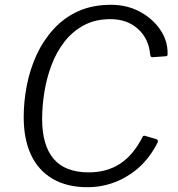

<svg xmlns="http://www.w3.org/2000/svg" viewBox="-20 -772 742 802"><path d="M444 -752Q510 -752 563.5 -723.5Q617 -695 649 -648.5Q681 -602 680 -547Q681 -537 672 -537L616 -533Q608 -533 607 -546Q601 -611 556 -651.5Q511 -692 441 -692Q378 -692 330.5 -666.5Q283 -641 249.5 -598Q216 -555 195.5 -501Q175 -447 165.5 -388.5Q156 -330 156 -275Q156 -165 204 -108.5Q252 -52 351 -52Q426 -52 481.5 -88Q537 -124 576 -201Q579 -207 588 -204L635 -190Q642 -187 638 -176Q623 -146 602 -118Q581 -90 554 -67Q527 -44 494 -26.5Q461 -9 423.5 0.5Q386 10 345 10Q260 10 200 -25Q140 -60 109.5 -125.5Q79 -191 79 -283Q79 -348 92 -415Q105 -482 132.5 -542Q160 -602 203.5 -650Q247 -698 306.5 -725Q366 -752 444 -752Z"/></svg>

Font: Libre Franklin Thin Light
Style: Italic
Weight: 300
Italic angle: -8°
Version: Version 3.000